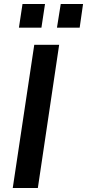

<svg xmlns="http://www.w3.org/2000/svg" viewBox="-20 -944 437 964"><path d="M44 0 152 -719H277L170 0ZM266 -805 285 -924H397L380 -805ZM75 -805 93 -924H206L188 -805Z"/></svg>

Font: Nunitoga
Style: Bold Italic
Weight: 700
Italic angle: -9°
Designer: Vernon Adams
Foundry: Vernon Adams
Version: Version 1.0